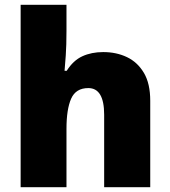

<svg xmlns="http://www.w3.org/2000/svg" viewBox="-20 -780 710 800"><path d="M257 -652Q257 -591 254 -549Q251 -507 249 -485H258Q285 -528 323 -545.5Q361 -563 410 -563Q465 -563 509 -542Q553 -521 579.5 -476.5Q606 -432 606 -360V0H414V-302Q414 -413 348 -413Q296 -413 276.5 -369Q257 -325 257 -243V0H66V-760H257Z"/></svg>

Font: Noto Sans Black
Style: Regular
Weight: 900
Designer: Monotype Design Team
Foundry: Monotype Imaging Inc.
Version: Version 2.007